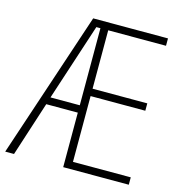

<svg xmlns="http://www.w3.org/2000/svg" viewBox="-107 -810 855 905"><g transform="rotate(15 320.5 -357.0)"><path d="M602 0H282V-266H128L42 0H-1L237 -714H602V-678H320V-393H587V-357H320V-36H602ZM139 -302H282V-678H262Z"/></g></svg>

Font: Noto Sans Kannada Condensed ExtraLight
Style: Regular
Weight: 200
Width: 3
Designer: Jelle Bosma - Monotype Design Team
Foundry: Monotype Imaging Inc.
Version: Version 2.005; ttfautohint (v1.8.4.7-5d5b)